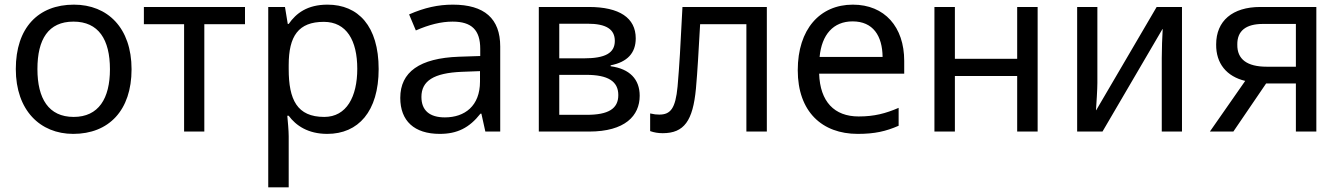

<svg xmlns="http://www.w3.org/2000/svg" viewBox="-20 -566 5767 826"><path d="M295 10C448 10 546 -91 546 -268C546 -446 443 -546 298 -546C144 -546 48 -446 48 -269C48 -91 153 10 295 10ZM297 -63C189 -63 141 -142 141 -269C141 -397 188 -473 296 -473C404 -473 453 -396 453 -268C453 -142 404 -63 297 -63Z M772 0H859V-462H1034V-536H599V-462H772Z M1134 240H1222V20C1222 -5 1218 -45 1216 -68H1222C1253 -26 1305 10 1388 10C1521 10 1609 -86 1609 -269C1609 -454 1521 -546 1389 -546C1302 -546 1254 -509 1222 -463H1218L1206 -536H1134ZM1375 -63C1258 -63 1222 -137 1222 -269V-286C1222 -411 1264 -472 1373 -472C1471 -472 1517 -392 1517 -270C1517 -150 1471 -63 1375 -63Z M1872 10C1947 10 1999 -16 2047 -77H2051L2068 0H2132V-366C2132 -486 2064 -546 1928 -546C1865 -546 1806 -533 1740 -504L1769 -435C1826 -460 1878 -473 1927 -473C2009 -473 2046 -437 2046 -356V-325L1955 -322C1785 -316 1702 -256 1702 -145C1702 -46 1762 10 1872 10ZM1894 -61C1828 -61 1793 -91 1793 -149C1793 -218 1846 -252 1966 -257L2045 -260V-215C2045 -110 1979 -61 1894 -61Z M2298 0H2514C2669 0 2732 -68 2732 -154C2732 -225 2689 -270 2607 -281V-285C2679 -299 2715 -338 2715 -401C2715 -489 2645 -536 2513 -536H2298ZM2386 -315V-464H2508C2588 -464 2625 -440 2625 -390C2625 -338 2584 -315 2492 -315ZM2386 -72V-244H2502C2596 -244 2640 -216 2640 -157C2640 -98 2597 -72 2504 -72Z M2831 7C2923 7 2961 -46 2974 -185C2981 -263 2985 -340 2992 -462H3191V0H3279V-536H2916C2907 -358 2903 -287 2895 -194C2886 -98 2864 -73 2816 -73C2804 -73 2794 -74 2777 -78V-2C2794 4 2811 7 2831 7Z M3670 10C3743 10 3791 -1 3846 -25V-102C3790 -78 3742 -65 3674 -65C3569 -65 3508 -129 3504 -249H3870V-304C3870 -450 3786 -546 3649 -546C3507 -546 3412 -440 3412 -264C3412 -85 3517 10 3670 10ZM3506 -321C3515 -417 3565 -474 3648 -474C3736 -474 3776 -412 3777 -321Z M4000 0H4088V-239H4356V0H4444V-536H4356V-313H4088V-536H4000Z M4614 0H4723L4981 -441H4982C4980 -415 4978 -347 4978 -316V0H5065V-536H4956L4696 -92H4695C4697 -119 4701 -184 4701 -209V-536H4614Z M5185 0H5286L5427 -207H5555V0H5643V-536H5402C5282 -536 5212 -476 5212 -375C5211 -293 5257 -237 5337 -218ZM5430 -279C5345 -279 5302 -311 5303 -374C5302 -433 5340 -463 5413 -463H5555V-279Z"/></svg>

Font: Noto Sans Math
Style: Regular
Weight: 400
Designer: Monotype Design Team, Delve Withrington, Jeff Kellem
Foundry: Monotype Imaging Inc., Delve Fonts LLC
Version: Version 3.000